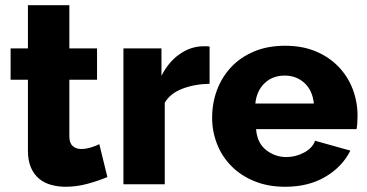

<svg xmlns="http://www.w3.org/2000/svg" viewBox="-20 -712 1419 742"><path d="M21 -403.8V-524.9H87.9V-691.9H248V-524.9H355V-403.8H248V-185.1Q248 -159.2 261 -147.7Q273.9 -136.2 293.9 -136.2Q312 -136.2 331.1 -142.1Q350.1 -147.9 363.8 -154.8L395 -27.8Q361.8 -13.7 319.3 -2Q276.9 9.8 233.9 9.8Q204.1 9.8 177.5 2.4Q150.9 -4.9 130.9 -21.5Q110.8 -38.1 99.4 -64.9Q87.9 -91.8 87.9 -129.9V-403.8Z M457 0V-524.9H604V-418.9Q630.9 -472.2 673.3 -502.2Q715.8 -532.2 763.7 -533.2Q774.9 -533.2 779.8 -533.2Q784.7 -533.2 790 -532.2V-388.2Q731.9 -387.2 684.8 -369.1Q637.7 -351.1 616.7 -314.9V0Z M799.8 -256.8Q799.8 -314 818.8 -364.5Q837.9 -415 873.8 -453.1Q909.7 -491.2 962.2 -513.2Q1014.6 -535.2 1082 -535.2Q1148.9 -535.2 1200.9 -513.2Q1252.9 -491.2 1288.8 -453.6Q1324.7 -416 1343.3 -366.9Q1361.8 -317.9 1361.8 -264.2Q1361.8 -250 1360.8 -236.6Q1359.9 -223.1 1357.9 -212.9H969.7Q973.6 -159.7 1008.3 -132.3Q1043 -105 1086.9 -105Q1122.1 -105 1154.5 -122.1Q1187 -139.2 1197.8 -168L1334 -129.9Q1303.2 -67.9 1238 -29.1Q1172.9 9.8 1082 9.8Q1016.1 9.8 963.4 -11.7Q910.6 -33.2 874.3 -70.1Q837.9 -106.9 818.8 -155.5Q799.8 -204.1 799.8 -256.8ZM966.8 -312H1192.9Q1188 -361.8 1157 -390.9Q1126 -419.9 1080.1 -419.9Q1033.2 -419.9 1002.4 -390.4Q971.7 -360.8 966.8 -312Z"/></svg>

Font: Raleway ExtraBold
Style: Regular
Weight: 800
Designer: Matt McInerney, Pablo Impallari, Rodrigo Fuenzalida
Foundry: Matt McInerney, Pablo Impallari, Rodrigo Fuenzalida
Version: Version 3.000g; ttfautohint (v1.5) -l 8 -r 28 -G 28 -x 14 -D